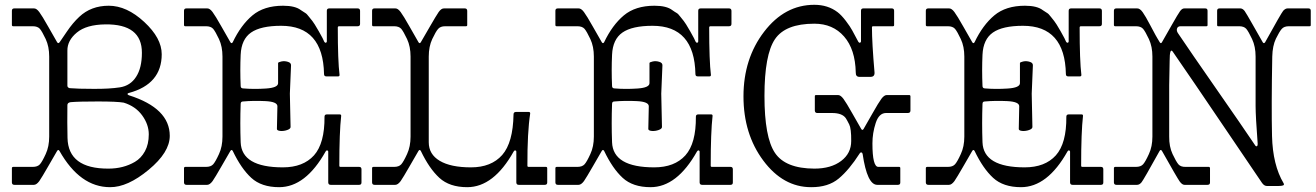

<svg xmlns="http://www.w3.org/2000/svg" viewBox="-20 -774 5509 804"><path d="M498 -344.2Q470.2 -349.1 389.6 -349.1Q309.1 -349.1 275.9 -346.2Q261.7 -344.2 262.2 -333Q261.2 -258.8 262.7 -196.3Q265.6 -67.4 434.1 -67.9Q496.6 -67.9 544.9 -96.2Q570.8 -111.3 586.9 -140.6Q603 -169.9 603 -211.4Q603 -252.9 575.2 -291Q547.4 -329.1 498 -344.2ZM262.2 -415Q262.2 -407.2 272 -404.8Q305.2 -401.9 371.6 -401.9Q438 -401.4 481.9 -408.2Q525.9 -415 549.8 -452.1Q574.2 -489.3 574.2 -552.7Q574.7 -673.8 420.9 -671.9Q341.8 -670.9 301.8 -637.7Q261.7 -604.5 262.2 -562ZM657.2 -546.9Q657.2 -421.9 520 -384.8Q514.2 -383.8 514.2 -380.4Q514.2 -377 520 -375Q690.9 -320.8 690.9 -205.1Q690.9 -136.2 602.5 -63Q514.2 10.3 440.9 9.8Q314.9 9.8 229 -142.1Q224.1 -149.9 219.2 -142.1Q208 -123 181.6 -77.1Q155.3 -31.2 144.5 -15.6Q132.8 0 122.1 0H40Q30.3 0 29.8 -9.8V-69.8Q29.8 -74.7 35.2 -75.2H117.2Q137.2 -75.2 147 -85.9Q156.7 -96.7 171.4 -128.9Q186 -160.2 186 -202.1V-537.1Q186 -579.1 171.4 -610.4Q156.7 -641.6 147 -653.3Q137.2 -664.1 117.2 -664.1H35.2Q30.3 -664.1 29.8 -668.9V-729Q29.8 -738.8 40 -738.8H122.1Q132.8 -739.3 144.5 -723.6Q156.2 -708 182.1 -662.1Q208 -616.2 219.2 -597.2Q224.1 -589.4 230 -597.7Q235.8 -606 260.3 -642.1Q284.7 -678.2 312 -703.6Q361.3 -750 435.5 -750Q510.7 -750 584 -682.1Q657.2 -614.3 657.2 -546.9Z M1336.9 -463.9Q1333 -666 1157.2 -666Q1071.8 -666 1031.2 -637.7Q990.7 -609.4 987.8 -544.9Q984.9 -480.5 987.8 -414.1Q987.8 -404.3 997.6 -403.8Q1043 -399.9 1093.8 -403.3Q1144.5 -406.7 1144.5 -425.8V-509.8Q1144.5 -513.7 1158.2 -516.6Q1171.9 -519.5 1185.5 -515.1Q1199.2 -511.2 1198.7 -500L1193.8 -381.8L1196.8 -242.2Q1196.8 -234.4 1182.6 -229.5Q1168.9 -224.6 1154.3 -225.6Q1139.6 -227.1 1139.6 -233.9L1141.6 -329.1Q1141.6 -348.1 1091.3 -350.6Q1041 -353 997.6 -349.1Q987.8 -349.1 987.8 -338.9Q984.9 -257.8 987.8 -178.2Q991.7 -73.2 1164.6 -73.2Q1249.5 -73.2 1294.9 -123.5Q1339.8 -173.8 1338.9 -285.2Q1338.9 -294.9 1348.6 -294.9H1402.8Q1408.7 -294.9 1408.7 -289.1Q1400.9 -220.2 1400.9 -80.1Q1400.9 -75.2 1405.8 -75.2H1483.9Q1493.7 -75.2 1493.7 -64.9V-9.8Q1493.7 0 1483.9 0H1364.7Q1355 0 1354.5 -9.8V-139.2Q1354.5 -143.1 1350.6 -144Q1346.7 -145 1343.8 -140.1Q1259.8 9.8 1148.9 9.8Q1074.7 9.8 1032.2 -29.3Q989.7 -68.4 954.6 -142.1Q949.7 -149.9 944.8 -142.1Q933.6 -123 907.2 -77.1Q880.9 -31.2 870.1 -15.6Q858.4 0 847.7 0H760.7Q751 0 750.5 -9.8V-69.8Q750.5 -74.7 755.9 -75.2H842.8Q862.8 -75.2 872.6 -85.9Q882.3 -96.7 897 -128.9Q911.6 -160.2 911.6 -202.1V-537.1Q911.6 -579.1 897 -610.4Q882.3 -641.6 872.6 -653.3Q862.8 -664.1 842.8 -664.1H755.9Q751 -664.1 750.5 -668.9V-729Q750.5 -738.8 760.7 -738.8H847.7Q858.4 -739.3 870.1 -723.6Q881.8 -708 907.7 -662.1Q933.6 -616.2 944.8 -597.2Q949.7 -589.4 954.6 -597.2Q988.8 -668.9 1037.1 -709.5Q1085.4 -750 1165.5 -750Q1216.3 -750 1240.2 -731.4Q1252 -723.1 1258.3 -719.7Q1264.6 -716.3 1274.4 -703.1Q1284.2 -689.9 1288.1 -686Q1294.4 -678.7 1314.9 -643.1Q1335 -607.9 1337.9 -599.1Q1340.8 -594.2 1344.7 -595.2Q1348.6 -596.2 1348.6 -600.1V-729Q1348.6 -738.8 1358.9 -738.8H1477.5Q1487.3 -738.8 1487.8 -729V-673.8Q1487.8 -664.1 1477.5 -664.1H1399.9Q1395 -664.1 1394.5 -659.2Q1394.5 -519 1401.9 -460Q1401.9 -454.1 1395.5 -454.1H1346.7Q1336.9 -454.1 1336.9 -463.9Z M1839.4 -738.8H1926.3Q1936 -738.8 1936.5 -729V-668.9Q1936.5 -664.1 1931.2 -664.1H1844.2Q1824.2 -664.1 1814.5 -652.8Q1804.7 -641.6 1790 -610.4Q1775.4 -579.1 1775.4 -537.1V-178.2Q1775.4 -127.9 1821.3 -100.6Q1867.2 -73.2 1952.1 -73.2Q2037.1 -73.2 2083 -125Q2128.4 -176.8 2130.4 -294.9Q2130.4 -304.7 2140.1 -305.2H2194.3Q2200.2 -305.2 2200.2 -298.8Q2188 -219.7 2188.5 -80.1Q2188.5 -75.2 2193.4 -75.2H2266.1Q2271 -75.2 2271.5 -69.8V-9.8Q2271.5 0 2261.2 0H2152.3Q2142.6 0 2142.1 -9.8V-139.2Q2142.1 -143.1 2138.2 -144Q2134.3 -145 2131.3 -140.1Q2047.4 9.8 1936.5 9.8Q1862.3 9.8 1819.8 -29.3Q1777.3 -68.4 1742.2 -142.1Q1737.3 -149.9 1732.4 -142.1Q1721.2 -123 1694.8 -77.1Q1668.5 -31.2 1657.7 -15.6Q1646 0 1635.3 0H1548.3Q1538.6 0 1538.1 -9.8V-69.8Q1538.1 -74.7 1543.5 -75.2H1630.4Q1650.4 -75.2 1660.2 -85.9Q1669.9 -96.7 1684.6 -128.9Q1699.2 -160.2 1699.2 -202.1V-537.1Q1699.2 -579.1 1684.6 -610.4Q1669.9 -641.6 1660.2 -653.3Q1650.4 -664.1 1630.4 -664.1H1543.5Q1538.6 -664.1 1538.1 -668.9V-729Q1538.1 -738.8 1548.3 -738.8H1635.3Q1646 -739.3 1657.7 -723.6Q1669.4 -708 1695.3 -662.1Q1721.2 -616.2 1732.4 -597.2Q1737.3 -589.4 1742.2 -597.2Q1753.4 -616.2 1779.8 -662.1Q1806.2 -708 1816.9 -723.6Q1828.1 -739.3 1839.4 -738.8Z M2892.1 -463.9Q2888.2 -666 2712.4 -666Q2627 -666 2586.4 -637.7Q2545.9 -609.4 2543 -544.9Q2540 -480.5 2543 -414.1Q2543 -404.3 2552.7 -403.8Q2598.1 -399.9 2648.9 -403.3Q2699.7 -406.7 2699.7 -425.8V-509.8Q2699.7 -513.7 2713.4 -516.6Q2727.1 -519.5 2740.7 -515.1Q2754.4 -511.2 2753.9 -500L2749 -381.8L2752 -242.2Q2752 -234.4 2737.8 -229.5Q2724.1 -224.6 2709.5 -225.6Q2694.8 -227.1 2694.8 -233.9L2696.8 -329.1Q2696.8 -348.1 2646.5 -350.6Q2596.2 -353 2552.7 -349.1Q2543 -349.1 2543 -338.9Q2540 -257.8 2543 -178.2Q2546.9 -73.2 2719.7 -73.2Q2804.7 -73.2 2850.1 -123.5Q2895 -173.8 2894 -285.2Q2894 -294.9 2903.8 -294.9H2958Q2963.9 -294.9 2963.9 -289.1Q2956.1 -220.2 2956.1 -80.1Q2956.1 -75.2 2960.9 -75.2H3039.1Q3048.8 -75.2 3048.8 -64.9V-9.8Q3048.8 0 3039.1 0H2919.9Q2910.2 0 2909.7 -9.8V-139.2Q2909.7 -143.1 2905.8 -144Q2901.9 -145 2898.9 -140.1Q2814.9 9.8 2704.1 9.8Q2629.9 9.8 2587.4 -29.3Q2544.9 -68.4 2509.8 -142.1Q2504.9 -149.9 2500 -142.1Q2488.8 -123 2462.4 -77.1Q2436 -31.2 2425.3 -15.6Q2413.6 0 2402.8 0H2315.9Q2306.2 0 2305.7 -9.8V-69.8Q2305.7 -74.7 2311 -75.2H2397.9Q2418 -75.2 2427.7 -85.9Q2437.5 -96.7 2452.1 -128.9Q2466.8 -160.2 2466.8 -202.1V-537.1Q2466.8 -579.1 2452.1 -610.4Q2437.5 -641.6 2427.7 -653.3Q2418 -664.1 2397.9 -664.1H2311Q2306.2 -664.1 2305.7 -668.9V-729Q2305.7 -738.8 2315.9 -738.8H2402.8Q2413.6 -739.3 2425.3 -723.6Q2437 -708 2462.9 -662.1Q2488.8 -616.2 2500 -597.2Q2504.9 -589.4 2509.8 -597.2Q2543.9 -668.9 2592.3 -709.5Q2640.6 -750 2720.7 -750Q2771.5 -750 2795.4 -731.4Q2807.1 -723.1 2813.5 -719.7Q2819.8 -716.3 2829.6 -703.1Q2839.4 -689.9 2843.3 -686Q2849.6 -678.7 2870.1 -643.1Q2890.1 -607.9 2893.1 -599.1Q2896 -594.2 2899.9 -595.2Q2903.8 -596.2 2903.8 -600.1V-729Q2903.8 -738.8 2914.1 -738.8H3032.7Q3042.5 -738.8 3043 -729V-673.8Q3043 -664.1 3032.7 -664.1H2955.1Q2950.2 -664.1 2949.7 -659.2Q2949.7 -519 2957 -460Q2957 -454.1 2950.7 -454.1H2901.9Q2892.1 -454.1 2892.1 -463.9Z M3390.1 -753.9Q3446.8 -753.9 3487.3 -723.1Q3503.4 -710.9 3522 -686.5Q3540.5 -662.1 3548.8 -646.5Q3557.1 -630.9 3574.2 -599.1Q3577.1 -594.2 3581.1 -595.2Q3585 -596.2 3585.4 -600.1V-729Q3585.4 -738.8 3595.2 -738.8H3714.4Q3724.1 -738.8 3724.1 -729V-668.9Q3724.1 -664.1 3719.2 -664.1H3636.2Q3631.3 -664.1 3631.3 -659.2Q3631.3 -595.2 3642.1 -470.2Q3643.1 -452.1 3625 -452.1H3579.1Q3563 -452.1 3563.5 -470.2Q3561.5 -567.4 3514.6 -621.1Q3467.8 -674.8 3390.1 -674.8Q3269 -674.8 3225.1 -609.9Q3181.2 -544.9 3181.2 -372.1Q3181.2 -199.2 3225.1 -133.8Q3269 -68.4 3390.1 -67.9Q3460 -67.9 3502.4 -100.1Q3544.4 -131.8 3544.4 -183.6Q3544.9 -235.4 3536.1 -252.9Q3527.3 -270.5 3522 -278.8Q3506.8 -300.8 3464.4 -300.8H3402.3Q3392.6 -300.8 3392.1 -311V-371.1Q3392.1 -376 3397.5 -376H3489.3Q3500 -376 3511.7 -360.4Q3523.4 -344.7 3549.3 -298.8Q3575.2 -252.9 3586.4 -233.9Q3591.3 -226.1 3596.2 -233.9Q3607.4 -252.9 3633.3 -298.8Q3659.2 -344.7 3670.9 -360.4Q3682.6 -376 3693.4 -376H3787.1Q3792 -376 3792.5 -371.1V-311Q3792.5 -301.3 3782.2 -300.8H3690.4Q3660.6 -300.8 3647 -258.8Q3633.3 -216.8 3633.3 -173.8Q3633.3 -74.7 3658.2 -75.2H3745.1Q3750 -75.2 3750 -69.8V-9.8Q3750 0 3740.2 0H3653.3Q3611.3 0 3592.3 -128.9Q3591.3 -134.8 3586.9 -135.7Q3582.5 -136.2 3580.1 -131.8Q3536.1 -63 3492.2 -26.4Q3448.2 10.3 3376.5 9.8Q3259.3 9.8 3176.3 -101.6Q3093.3 -212.9 3093.3 -370.6Q3093.3 -528.3 3179.7 -641.1Q3266.1 -753.9 3390.1 -753.9Z M4443.4 -463.9Q4439.5 -666 4263.7 -666Q4178.2 -666 4137.7 -637.7Q4097.2 -609.4 4094.2 -544.9Q4091.3 -480.5 4094.2 -414.1Q4094.2 -404.3 4104 -403.8Q4149.4 -399.9 4200.2 -403.3Q4251 -406.7 4251 -425.8V-509.8Q4251 -513.7 4264.6 -516.6Q4278.3 -519.5 4292 -515.1Q4305.7 -511.2 4305.2 -500L4300.3 -381.8L4303.2 -242.2Q4303.2 -234.4 4289.1 -229.5Q4275.4 -224.6 4260.7 -225.6Q4246.1 -227.1 4246.1 -233.9L4248 -329.1Q4248 -348.1 4197.8 -350.6Q4147.5 -353 4104 -349.1Q4094.2 -349.1 4094.2 -338.9Q4091.3 -257.8 4094.2 -178.2Q4098.1 -73.2 4271 -73.2Q4356 -73.2 4401.4 -123.5Q4446.3 -173.8 4445.3 -285.2Q4445.3 -294.9 4455.1 -294.9H4509.3Q4515.1 -294.9 4515.1 -289.1Q4507.3 -220.2 4507.3 -80.1Q4507.3 -75.2 4512.2 -75.2H4590.3Q4600.1 -75.2 4600.1 -64.9V-9.8Q4600.1 0 4590.3 0H4471.2Q4461.4 0 4460.9 -9.8V-139.2Q4460.9 -143.1 4457 -144Q4453.1 -145 4450.2 -140.1Q4366.2 9.8 4255.4 9.8Q4181.2 9.8 4138.7 -29.3Q4096.2 -68.4 4061 -142.1Q4056.2 -149.9 4051.3 -142.1Q4040 -123 4013.7 -77.1Q3987.3 -31.2 3976.6 -15.6Q3964.8 0 3954.1 0H3867.2Q3857.4 0 3856.9 -9.8V-69.8Q3856.9 -74.7 3862.3 -75.2H3949.2Q3969.2 -75.2 3979 -85.9Q3988.8 -96.7 4003.4 -128.9Q4018.1 -160.2 4018.1 -202.1V-537.1Q4018.1 -579.1 4003.4 -610.4Q3988.8 -641.6 3979 -653.3Q3969.2 -664.1 3949.2 -664.1H3862.3Q3857.4 -664.1 3856.9 -668.9V-729Q3856.9 -738.8 3867.2 -738.8H3954.1Q3964.8 -739.3 3976.6 -723.6Q3988.3 -708 4014.2 -662.1Q4040 -616.2 4051.3 -597.2Q4056.2 -589.4 4061 -597.2Q4095.2 -668.9 4143.6 -709.5Q4191.9 -750 4272 -750Q4322.8 -750 4346.7 -731.4Q4358.4 -723.1 4364.7 -719.7Q4371.1 -716.3 4380.9 -703.1Q4390.6 -689.9 4394.5 -686Q4400.9 -678.7 4421.4 -643.1Q4441.4 -607.9 4444.3 -599.1Q4447.3 -594.2 4451.2 -595.2Q4455.1 -596.2 4455.1 -600.1V-729Q4455.1 -738.8 4465.3 -738.8H4584Q4593.8 -738.8 4594.2 -729V-673.8Q4594.2 -664.1 4584 -664.1H4506.3Q4501.5 -664.1 4501 -659.2Q4501 -519 4508.3 -460Q4508.3 -454.1 4502 -454.1H4453.1Q4443.4 -454.1 4443.4 -463.9Z M5371.6 -738.8H5459Q5468.8 -738.8 5468.8 -729V-668.9Q5468.8 -664.1 5463.9 -664.1H5377Q5356.9 -664.1 5347.2 -652.8Q5337.4 -641.6 5322.8 -611.8Q5308.6 -582 5307.6 -537.1Q5303.7 -326.2 5306.6 -204.6Q5309.6 -83 5355 -6.8Q5358.9 0 5353 2.4Q5347.2 4.9 5331.5 4.9H5285.6Q5273.4 4.9 5264.2 -8.8Q5254.9 -22.5 5111.3 -234.4Q4967.8 -446.8 4890.6 -558.1Q4877.9 -575.2 4877.9 -519L4876 -417V-202.1Q4875.5 -160.2 4890.1 -128.9Q4904.8 -97.7 4914.6 -85.9Q4924.3 -74.7 4944.8 -75.2H5041.5Q5046.4 -75.2 5046.9 -69.8V-9.8Q5046.9 0 5036.6 0H4939.9Q4930.2 0 4919.9 -14.2Q4909.7 -28.3 4845.7 -142.1Q4840.8 -149.9 4835.9 -142.1Q4769 -21.5 4760.3 -10.7Q4751.5 0 4741.7 0H4654.8Q4645 0 4644.5 -9.8V-69.8Q4644.5 -74.7 4649.9 -75.2H4736.8Q4756.8 -75.2 4766.6 -85.9Q4776.4 -96.7 4791 -128.9Q4805.7 -160.2 4805.7 -202.1V-537.1Q4805.7 -579.1 4791 -610.4Q4776.4 -641.6 4766.6 -653.3Q4756.8 -664.1 4736.8 -664.1H4649.9Q4645 -664.1 4644.5 -668.9V-729Q4644.5 -738.8 4654.8 -738.8H4741.7Q4753.4 -739.3 4765.1 -722.7Q4776.9 -706.1 4796.4 -668.9Q4815.9 -631.8 4818.8 -627Q4821.8 -622.1 4826.7 -613.3Q4831.5 -604.5 4836.4 -597.2Q4841.3 -589.4 4845.7 -597.2Q4862.8 -627 4887.7 -670.9Q4912.6 -714.8 4921.4 -727.1Q4930.2 -739.3 4939.9 -738.8H5026.9Q5036.6 -738.8 5036.6 -729V-668.9Q5036.6 -664.1 5031.7 -664.1H4923.8Q4911.6 -664.1 4908.7 -654.3Q4905.8 -644.5 4913.6 -633.8Q4966.8 -554.7 5073.2 -401.9Q5179.7 -249 5234.9 -167Q5238.8 -160.2 5242.7 -161.6Q5246.6 -163.1 5246.6 -170.9Q5237.8 -288.1 5237.8 -330.1V-537.1Q5237.8 -579.1 5223.1 -610.4Q5208.5 -641.6 5198.7 -653.3Q5189 -664.1 5168.9 -664.1H5081.5Q5076.7 -664.1 5076.7 -668.9V-729Q5076.7 -738.8 5086.9 -738.8H5173.8Q5183.6 -738.8 5191.9 -728Q5199.7 -716.8 5225.1 -671.9Q5250.5 -627 5267.6 -597.2Q5272.5 -589.4 5277.8 -597.2Q5344.7 -718.3 5353.5 -729Q5362.8 -738.8 5371.6 -738.8Z"/></svg>

Font: BrevierViennese-Regular
Style: Regular
Weight: 400
Designer: Johannes Lang & Ellmer Stefan
Foundry: Johannes Lang & Ellmer Stefan
Version: Version 1.001;PS 001.001;hotconv 1.0.70;makeotf.lib2.5.58329